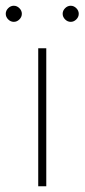

<svg xmlns="http://www.w3.org/2000/svg" viewBox="-53 -648 294 668"><path d="M-5 -628Q6 -628 14.5 -619.5Q23 -611 23 -600Q23 -589 14.5 -580.5Q6 -572 -5 -572Q-16 -572 -24.5 -580.5Q-33 -589 -33 -600Q-33 -611 -24.5 -619.5Q-16 -628 -5 -628ZM193 -628Q204 -628 212.5 -619.5Q221 -611 221 -600Q221 -589 212.5 -580.5Q204 -572 193 -572Q182 -572 173.5 -580.5Q165 -589 165 -600Q165 -611 173.5 -619.5Q182 -628 193 -628ZM80 0V-480H108V0Z"/></svg>

Font: Prompt Thin
Style: Regular
Weight: 100
Designer: Katatrad Team
Foundry: CadsonDemak
Version: Version 1.030